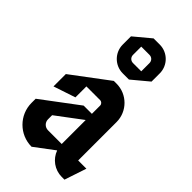

<svg xmlns="http://www.w3.org/2000/svg" viewBox="-255 -895 990 990"><g transform="rotate(45 240.0 -400.0)"><path d="M225 -745H285C302 -745 315 -732 315 -715V-655H255C238 -655 225 -668 225 -685ZM240 -820 150 -745V-685C150 -627 197 -580 255 -580H300L390 -655V-715C390 -773 343 -820 285 -820ZM290 -275V-100H190C167.9 -100 150 -117.9 150 -140V-170ZM250 -520 50 -370V-280L170 -320V-400H270C281 -400 290 -391 290 -380V-320H230L30 -170V-140C30 -51.7 101.7 20 190 20L296.8 -60.1C313.3 -13.5 357.8 20 410 20H430L470 -100H410V-380C410 -457.3 347.3 -520 270 -520Z"/></g></svg>

Font: Abibas
Style: Medium
Weight: 500
Version: Version 0.3